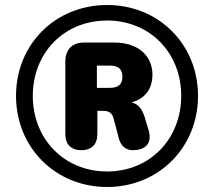

<svg xmlns="http://www.w3.org/2000/svg" viewBox="-20 -736 855 767"><path d="M408 11C614 11 771 -147 771 -353C771 -559 614 -716 408 -716C201 -716 44 -559 44 -353C44 -147 201 11 408 11ZM408 -51C235 -51 111 -182 111 -353C111 -524 235 -654 408 -654C580 -654 704 -524 704 -353C704 -182 580 -51 408 -51ZM305 -136C346 -136 369 -159 369 -201V-293H394C413 -293 428 -286 434 -262L454 -186C461 -155 481 -136 511 -136C556 -136 588 -159 575 -211L563 -251C551 -300 533 -320 506 -327C559 -342 589 -380 589 -438C589 -511 534 -566 437 -566H316C268 -566 241 -538 241 -490V-201C241 -159 264 -136 305 -136ZM418 -385H367V-474H418C451 -474 469 -461 469 -430C469 -398 452 -385 418 -385Z"/></svg>

Font: SN Pro Heavy
Style: Regular
Weight: 800
Designer: Tobias Whetton
Foundry: Supernotes
Version: Version 1.001;Glyphs 3.2 (3249)